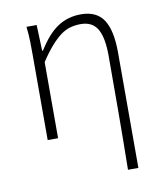

<svg xmlns="http://www.w3.org/2000/svg" viewBox="-77 -556 684 800"><g transform="rotate(-10 264.5 -156.0)"><path d="M400 180Q402 59 402.5 -63Q403 -185 403 -302Q403 -379 381.5 -415.5Q360 -452 311 -452Q287 -452 266 -446Q245 -440 225 -425Q205 -410 183 -385Q161 -360 136 -322V0H92V-358Q92 -387 91.5 -415Q91 -443 87 -480H130L134 -370H137Q178 -436 221 -464Q264 -492 319 -492Q385 -492 414.5 -447Q444 -402 444 -308V180Z"/></g></svg>

Font: Giro Light
Style: Regular
Weight: 300
Designer: Paul D. Hunt
Foundry: Adobe Systems Incorporated
Version: Version 1.000;PS 1.0;hotconv 1.0.88;makeotf.lib2.5.647800